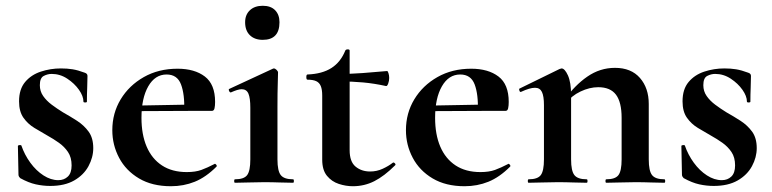

<svg xmlns="http://www.w3.org/2000/svg" viewBox="-20 -633 2675 665"><path d="M118 -338Q118 -317 129.5 -300.5Q141 -284 159 -270.5Q177 -257 198 -244Q223 -230 247 -214.5Q271 -199 287 -177Q303 -155 303 -120Q303 -88 286.5 -57.5Q270 -27 237 -8Q204 11 154 11Q129 11 104 5.5Q79 0 50 -16Q48 -18 46 -21Q44 -24 44 -28L42 -127Q42 -130 47.5 -130.5Q53 -131 54 -129Q65 -97 85 -69.5Q105 -42 130.5 -25.5Q156 -9 182 -9Q202 -9 215 -21.5Q228 -34 228 -60Q228 -88 215.5 -106.5Q203 -125 184 -138.5Q165 -152 145 -163Q122 -176 99 -190Q76 -204 61 -225.5Q46 -247 46 -282Q46 -324 67 -349Q88 -374 121.5 -385Q155 -396 191 -396Q213 -396 231.5 -393Q250 -390 274 -381Q283 -378 283 -370Q283 -350 282 -328.5Q281 -307 281 -281Q281 -278 275 -278Q269 -278 269 -281Q269 -300 253.5 -322Q238 -344 213 -360.5Q188 -377 159 -377Q145 -377 131.5 -370Q118 -363 118 -338Z M572 12Q507 12 461.5 -15Q416 -42 392.5 -86.5Q369 -131 369 -182Q369 -241 398 -289Q427 -337 478 -366Q529 -395 595 -395Q654 -395 689.5 -368Q725 -341 725 -280Q725 -267 723 -258Q721 -249 714 -249H618Q620 -306 607 -340.5Q594 -375 557 -375Q517 -375 493.5 -334Q470 -293 470 -225Q470 -167 488 -125Q506 -83 541 -60Q576 -37 627 -37Q657 -37 677.5 -44.5Q698 -52 723 -65Q725 -67 728.5 -63Q732 -59 730 -56Q693 -19 654.5 -3.5Q616 12 572 12ZM435 -248 434 -267 653 -271V-249Z M794 0Q791 0 791 -6Q791 -12 794 -12Q825 -12 836 -26.5Q847 -41 847 -81V-260Q847 -293 840.5 -308.5Q834 -324 817 -324Q810 -324 800.5 -321Q791 -318 780 -313Q776 -312 773.5 -318Q771 -324 774 -325L925 -395Q927 -396 928 -396Q933 -396 938 -391Q943 -386 943 -382Q943 -370 942 -342Q941 -314 941 -262V-81Q941 -41 952.5 -26.5Q964 -12 995 -12Q998 -12 998 -6Q998 0 995 0Q975 0 949 -1Q923 -2 894 -2Q866 -2 840 -1Q814 0 794 0ZM890 -495Q862 -495 845.5 -511Q829 -527 829 -556Q829 -582 845.5 -597.5Q862 -613 890 -613Q918 -613 933 -597.5Q948 -582 948 -556Q948 -495 890 -495Z M1202 12Q1178 12 1153.5 4Q1129 -4 1112.5 -24Q1096 -44 1096 -80V-302Q1096 -323 1091 -335Q1086 -347 1075 -352Q1064 -357 1045 -357Q1041 -357 1041 -366Q1041 -375 1045 -375Q1096 -377 1128 -397.5Q1160 -418 1176 -458Q1178 -462 1184.5 -462Q1191 -462 1191 -458V-113Q1191 -73 1211.5 -56Q1232 -39 1262 -39Q1285 -39 1305.5 -48.5Q1326 -58 1340 -69Q1343 -72 1347.5 -67.5Q1352 -63 1348 -60Q1311 -23 1276.5 -5.5Q1242 12 1202 12ZM1317 -335Q1276 -344 1237.5 -347.5Q1199 -351 1156 -351V-377Q1197 -377 1236.5 -380Q1276 -383 1321 -387Q1323 -387 1325.5 -379.5Q1328 -372 1328 -363Q1328 -353 1324.5 -343.5Q1321 -334 1317 -335Z M1589 12Q1524 12 1478.5 -15Q1433 -42 1409.5 -86.5Q1386 -131 1386 -182Q1386 -241 1415 -289Q1444 -337 1495 -366Q1546 -395 1612 -395Q1671 -395 1706.5 -368Q1742 -341 1742 -280Q1742 -267 1740 -258Q1738 -249 1731 -249H1635Q1637 -306 1624 -340.5Q1611 -375 1574 -375Q1534 -375 1510.5 -334Q1487 -293 1487 -225Q1487 -167 1505 -125Q1523 -83 1558 -60Q1593 -37 1644 -37Q1674 -37 1694.5 -44.5Q1715 -52 1740 -65Q1742 -67 1745.5 -63Q1749 -59 1747 -56Q1710 -19 1671.5 -3.5Q1633 12 1589 12ZM1452 -248 1451 -267 1670 -271V-249Z M2080 0Q2077 0 2077 -6Q2077 -12 2080 -12Q2111 -12 2122 -26.5Q2133 -41 2133 -81V-225Q2133 -279 2113.5 -305Q2094 -331 2052 -331Q2022 -331 1990.5 -316Q1959 -301 1940 -275L1935 -287Q1970 -337 2014 -367.5Q2058 -398 2110 -398Q2166 -398 2196.5 -363Q2227 -328 2227 -273V-81Q2227 -41 2238.5 -26.5Q2250 -12 2281 -12Q2284 -12 2284 -6Q2284 0 2281 0Q2261 0 2235 -1Q2209 -2 2180 -2Q2152 -2 2126 -1Q2100 0 2080 0ZM1811 0Q1808 0 1808 -6Q1808 -12 1811 -12Q1842 -12 1853 -26.5Q1864 -41 1864 -81V-269Q1864 -300 1857 -314.5Q1850 -329 1833 -329Q1824 -329 1812 -325.5Q1800 -322 1785 -315Q1781 -313 1779 -319Q1777 -325 1779 -326L1918 -394Q1924 -396 1925 -396Q1936 -396 1947 -372Q1958 -348 1958 -303V-81Q1958 -41 1969.5 -26.5Q1981 -12 2012 -12Q2015 -12 2015 -6Q2015 0 2012 0Q1992 0 1966 -1Q1940 -2 1911 -2Q1883 -2 1857 -1Q1831 0 1811 0Z M2416 -338Q2416 -317 2427.5 -300.5Q2439 -284 2457 -270.5Q2475 -257 2496 -244Q2521 -230 2545 -214.5Q2569 -199 2585 -177Q2601 -155 2601 -120Q2601 -88 2584.5 -57.5Q2568 -27 2535 -8Q2502 11 2452 11Q2427 11 2402 5.5Q2377 0 2348 -16Q2346 -18 2344 -21Q2342 -24 2342 -28L2340 -127Q2340 -130 2345.5 -130.5Q2351 -131 2352 -129Q2363 -97 2383 -69.5Q2403 -42 2428.5 -25.5Q2454 -9 2480 -9Q2500 -9 2513 -21.5Q2526 -34 2526 -60Q2526 -88 2513.5 -106.5Q2501 -125 2482 -138.5Q2463 -152 2443 -163Q2420 -176 2397 -190Q2374 -204 2359 -225.5Q2344 -247 2344 -282Q2344 -324 2365 -349Q2386 -374 2419.5 -385Q2453 -396 2489 -396Q2511 -396 2529.5 -393Q2548 -390 2572 -381Q2581 -378 2581 -370Q2581 -350 2580 -328.5Q2579 -307 2579 -281Q2579 -278 2573 -278Q2567 -278 2567 -281Q2567 -300 2551.5 -322Q2536 -344 2511 -360.5Q2486 -377 2457 -377Q2443 -377 2429.5 -370Q2416 -363 2416 -338Z"/></svg>

Font: Cormorant Infant Light
Style: Regular
Weight: 300
Designer: Christian Thalmann (Catharsis Fonts)
Foundry: Catharsis Fonts
Version: Version 4.001